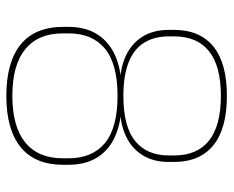

<svg xmlns="http://www.w3.org/2000/svg" viewBox="-82 -606 700 575"><g transform="rotate(90 267.5 -319.0)"><path d="M267.5 11.5Q216.5 11.5 177.8 0.5Q139 -10.5 113 -32Q87 -53.5 74 -85.2Q61 -117 61 -158.5V-174.5Q61 -223 81 -257Q101 -291 137.8 -310Q174.5 -329 224.5 -332.5V-329Q178 -331 143.2 -348.5Q108.5 -366 89.2 -398Q70 -430 70 -475V-490.5Q70 -568 119.8 -608.5Q169.5 -649 267.5 -649Q365.5 -649 415.5 -608.5Q465.5 -568 465.5 -490.5V-475Q465.5 -430 446.2 -398Q427 -366 392.2 -348.5Q357.5 -331 310.5 -329V-332.5Q361 -329 397.8 -310Q434.5 -291 454.2 -257Q474 -223 474 -174.5V-158.5Q474 -117 461 -85.2Q448 -53.5 422 -32Q396 -10.5 357.5 0.5Q319 11.5 267.5 11.5ZM267.5 -6.5Q360 -6.5 407.2 -45.2Q454.5 -84 454.5 -157V-175.5Q454.5 -246 408.8 -283.8Q363 -321.5 267.5 -321.5Q172 -321.5 126.2 -283.8Q80.5 -246 80.5 -175.5V-157Q80.5 -84 127.8 -45.2Q175 -6.5 267.5 -6.5ZM267.5 -339Q359.5 -339 402.8 -374.2Q446 -409.5 446 -474.5V-491.5Q446 -560 401.5 -595.5Q357 -631 267.5 -631Q178.5 -631 134 -595.5Q89.5 -560 89.5 -491.5V-474.5Q89.5 -431.5 108.5 -401Q127.5 -370.5 167 -354.8Q206.5 -339 267.5 -339Z"/></g></svg>

Font: Anek Kannada Medium Thin
Style: Regular
Weight: 250
Version: Version 1.003